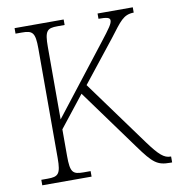

<svg xmlns="http://www.w3.org/2000/svg" viewBox="-80 -787 794 859"><g transform="rotate(-10 316.5 -357.0)"><path d="M43 0H267V-25H235C186 -25 175 -35 175 -110V-231L287 -373L487 -98C547 -15 566 0 624 0H633V-27H630C602 -27 580 -45 533 -109L316 -407L464 -594C517 -663 532 -689 580 -690V-714H420V-690C456 -690 472 -687 472 -674C472 -659 460 -642 414 -583L175 -276V-605C175 -679 186 -689 234 -689H266V-714H43V-689H72C120 -689 132 -679 132 -606V-108C132 -35 120 -25 72 -25H43Z"/></g></svg>

Font: Noto Serif Bengali SemiCondensed ExtraLight
Style: Regular
Weight: 200
Width: 4
Designer: Juan Bruce, Universal Thirst, Indian Type Foundry and the Monotype Design Team.
Foundry: Monotype Imaging Inc.
Version: Version 2.003